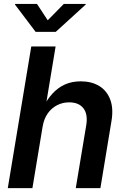

<svg xmlns="http://www.w3.org/2000/svg" viewBox="-20 -966 645 986"><path d="M198.7 -314.9 146.5 0H20L140.6 -727.5H265.6L212.4 -406.7H197.3Q220.7 -454.1 249.5 -485.4Q278.3 -516.6 314.2 -532.5Q350.1 -548.3 394.5 -548.3Q450.2 -548.3 489.5 -524.4Q528.8 -500.5 546.1 -454.6Q563.5 -408.7 552.2 -342.8L495.6 0H369.1L422.9 -323.2Q432.1 -379.4 408.4 -409.9Q384.8 -440.4 335 -440.4Q302.2 -440.4 273.7 -426Q245.1 -411.6 225.3 -383.8Q205.6 -356 198.7 -314.9ZM169.9 -945.8 225.1 -861.8 307.6 -945.8H420.4L419.9 -942.4L266.1 -802.2H163.1L57.1 -942.4L57.6 -945.8Z"/></svg>

Font: Inter 17pt SemiBold
Style: Italic
Weight: 600
Italic angle: -9.3988°
Version: Version 4.001;git-66647c0bb